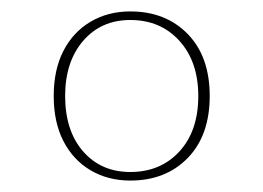

<svg xmlns="http://www.w3.org/2000/svg" viewBox="-20 -710 461 336"><path d="M208 -394Q169 -394 138.5 -412Q108 -430 91 -463Q74 -496 74 -542Q74 -588 91 -621Q108 -654 138.5 -672Q169 -690 208 -690Q270 -690 308.5 -650.5Q347 -611 347 -542Q347 -473 308.5 -433.5Q270 -394 208 -394ZM208 -409Q261 -409 294 -445Q327 -481 327 -542Q327 -602 294 -638.5Q261 -675 208 -675Q157 -675 125.5 -638.5Q94 -602 94 -542Q94 -481 125.5 -445Q157 -409 208 -409Z"/></svg>

Font: Montagu Slab 144pt Thin
Style: Regular
Weight: 250
Version: Version 1.000